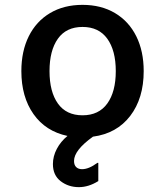

<svg xmlns="http://www.w3.org/2000/svg" viewBox="-20 -554 680 791"><path d="M285 109Q285 126 294 134.5Q303 143 318 143Q346 143 381 117H385V192Q345 217 305 217Q262 217 230 192.5Q198 168 198 122Q198 90 214 59.5Q230 29 258 6Q168 -13 118 -84Q68 -155 68 -261Q68 -343 98.5 -404.5Q129 -466 186 -500Q243 -534 320 -534Q397 -534 454 -500Q511 -466 541.5 -404.5Q572 -343 572 -261Q572 -149 516.5 -76.5Q461 -4 363 9Q285 65 285 109ZM320 -79Q387 -79 422 -127.5Q457 -176 457 -261Q457 -346 422 -394.5Q387 -443 320 -443Q253 -443 218.5 -394.5Q184 -346 184 -261Q184 -176 218.5 -127.5Q253 -79 320 -79Z"/></svg>

Font: Amiko SemiBold
Style: Regular
Weight: 600
Designer: Pablo Impallari, Rodrigo Fuenzalida, Andres Torresi
Foundry: Impallari Type
Version: Version 1.001; ttfautohint (v1.3)